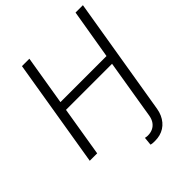

<svg xmlns="http://www.w3.org/2000/svg" viewBox="-254 -870 1216 1216"><g transform="rotate(-45 354.0 -262.5)"><path d="M514.6 0H581.1L569.8 68.4Q565.4 94.2 555.9 115.5Q546.4 136.7 532.5 153.3Q518.6 169.9 500.7 181.2Q482.9 192.4 462.2 198Q441.4 203.6 418.5 203.6Q408.7 204.1 397.5 203.1Q386.2 202.1 379.9 199.7L385.3 144.5Q391.1 146 397.7 146.7Q404.3 147.5 408.7 147.5Q433.6 147.5 453.4 138.2Q473.1 128.9 486.3 110.4Q499.5 91.8 504.4 63ZM35.6 0 155.8 -727.5H222.2L167 -394H579.6L635.7 -727.5H701.7L581.1 0H514.6L569.8 -334.5H157.2L102.1 0Z"/></g></svg>

Font: Inter Tight Light
Style: Italic
Weight: 300
Italic angle: -9.39999°
Designer: Rasmus Andersson
Foundry: rsms
Version: Version 3.004